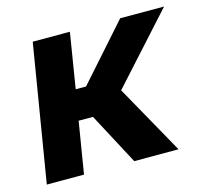

<svg xmlns="http://www.w3.org/2000/svg" viewBox="-83 -631 784 726"><g transform="rotate(-15 308.5 -268.0)"><path d="M14.6 0 103 -535.6H248.5L213.4 -319.8H253.9L445.3 -535.6H617.2L378.4 -271.5L530.3 0H356.9L249.5 -202.1H193.4L160.2 0Z"/></g></svg>

Font: Inter 20pt
Style: Bold Italic
Weight: 700
Italic angle: -9.3988°
Version: Version 4.001;git-66647c0bb